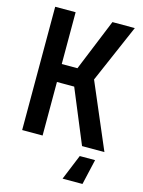

<svg xmlns="http://www.w3.org/2000/svg" viewBox="-132 -777 785 1053"><g transform="rotate(15 260.5 -250.0)"><path d="M47 0V-700H163V-406H252L372 -700H499L356 -370L514 0H387L261 -304H163V0ZM476 56 443 200H330L389 56Z"/></g></svg>

Font: Tektur SemiCondensed Medium
Style: Regular
Weight: 500
Width: 4
Designer: Adam Jagosz
Foundry: Adam Jagosz
Version: Version 1.005;gftools[0.9.30]